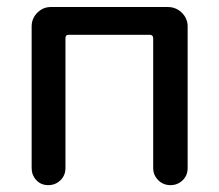

<svg xmlns="http://www.w3.org/2000/svg" viewBox="-20 -540 639 560"><path d="M72.3 -49.8V-462.9Q72.3 -486.3 88.9 -502.9Q105.5 -519.5 127.9 -519.5H469.7Q493.2 -519.5 510.3 -502.9Q527.3 -486.3 527.3 -462.9V-49.8Q527.3 -28.3 512.7 -14.2Q498 0 477.1 0Q456.1 0 441.4 -14.6Q426.8 -29.3 426.8 -49.8V-428.7Q426.8 -437.5 418 -438.5H179.7Q170.9 -438.5 170.9 -428.7V-49.8Q170.9 -28.3 156.2 -14.2Q141.6 0 120.6 0Q99.6 0 85.9 -14.6Q72.3 -29.3 72.3 -49.8Z"/></svg>

Font: Rounded Mgen+ 2p medium
Style: Regular
Weight: 500
Designer: [Source Han Sans]
Ryoko NISHIZUKA  (kana & ideographs); Paul D. Hunt (Latin, Greek & Cyrillic); Wenlong ZHANG  (bopomofo
Version: Version 1.059.20150602